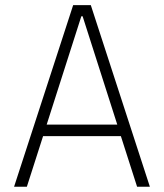

<svg xmlns="http://www.w3.org/2000/svg" viewBox="-20 -713 626 733"><path d="M33.7 0 259.3 -693.4H326.7L552.2 0H503.4L441.4 -193.4H144.5L82.5 0ZM158.2 -237.3H427.7L295.4 -650.9H290.5Z"/></svg>

Font: Cascadia Code NF ExtraLight
Style: Regular
Weight: 200
Monospace: yes
Designer: Aaron Bell
Foundry: Saja Typeworks
Version: Version 2404.023; ttfautohint (v1.8.4)